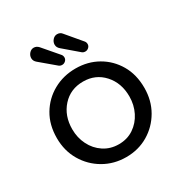

<svg xmlns="http://www.w3.org/2000/svg" viewBox="-141 -675 747 789"><g transform="rotate(-30 232.5 -280.0)"><path d="M234 10Q176 10 128.5 -17.5Q81 -45 53 -92.5Q25 -140 25 -200Q25 -263 53 -310Q81 -357 128.5 -383.5Q176 -410 234 -410Q292 -410 338.5 -383.5Q385 -357 412.5 -310Q440 -263 440 -200Q440 -140 412.5 -92.5Q385 -45 338.5 -17.5Q292 10 234 10ZM234 -51Q274 -51 304.5 -71.5Q335 -92 352 -126Q369 -160 369 -200Q369 -264 331 -306Q293 -348 234 -348Q174 -348 136 -306Q98 -264 98 -200Q98 -160 115 -126Q132 -92 163 -71.5Q194 -51 234 -51ZM211 -489Q218 -482 218 -472Q218 -463 211 -456.5Q204 -450 195 -450Q186 -450 180 -455L110 -514Q98 -524 98 -537Q98 -550 107 -560Q116 -570 128 -570Q141 -570 151 -559ZM321 -489Q328 -482 328 -472Q328 -463 321 -456.5Q314 -450 305 -450Q296 -450 290 -455L221 -514Q209 -524 209 -537Q209 -550 218 -560Q227 -570 239 -570Q254 -570 262 -559Z"/></g></svg>

Font: Dongle
Style: Regular
Weight: 400
Designer: Yanghee Ryu
Foundry: Yanghee Ryu
Version: Version 2.000